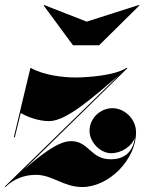

<svg xmlns="http://www.w3.org/2000/svg" viewBox="-60 -742 582 772"><path d="M288.5 -655 117 -722 115.5 -720 233.5 -560H338.5L500.5 -720L498.5 -722ZM-4.5 -190H-0.5L23.5 -287.5C49.5 -272.5 93.5 -255 137.5 -255C208.5 -255 316.5 -353.5 416.5 -438L-40 7.5L-38 10C-6 -22 37 -39 85 -39C151 -39 195 10 271 10C377.5 10 487 -100 487 -210C487 -266 438.5 -307 392.5 -307C342.5 -307 300 -266 300 -216C300 -170 343.5 -126 387 -126C428 -126 469.5 -153 482 -188C474.5 -125 433 -101.5 386 -101.5C303 -101.5 298.5 -174.5 225.5 -174.5C177.5 -174.5 114 -128 36 -60L452 -467.5L450 -470C404 -438 290 -430.5 242 -430.5C196 -430.5 116 -439 62.5 -469.5Z"/></svg>

Font: Bodoni* 48pt Fatface
Style: Italic
Weight: 900
Italic angle: -13°
Version: Version 2.3